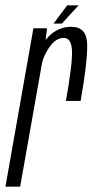

<svg xmlns="http://www.w3.org/2000/svg" viewBox="-48 -704 350 724"><path d="M200.5 -323.5Q225.5 -463.5 223.5 -512.2Q221.5 -561 192.5 -561Q162.5 -561 138.5 -526.5Q117.5 -496.5 110.5 -466.5L28 0H-27.5L78 -597.5H129.5L124 -553.5Q129.5 -560 135.5 -566.5Q172 -603 220.5 -603Q279.5 -603 280.8 -536.5Q282 -470 256 -323.5ZM154 -615 205.5 -684H248.5L185 -615Z"/></svg>

Font: Anybody Condensed Light
Style: Italic
Weight: 300
Width: 3
Italic angle: -10°
Designer: Tyler Finck
Foundry: Etcetera Type Company
Version: Version 1.010; ttfautohint (v1.8.3) -l 8 -r 50 -G 200 -x 14 